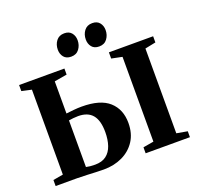

<svg xmlns="http://www.w3.org/2000/svg" viewBox="-162 -1147 1367 1328"><g transform="rotate(-20 522.0 -482.5)"><path d="M381.5 6.5Q354 6.5 322.2 5Q290.5 3.5 256.8 2Q223 0.5 186.5 0H28V-44.5L102 -57.5V-682.5L29.5 -698.5V-743H363V-698.5L270 -682.5V-446Q293 -449 325 -452Q357 -455 384.5 -455Q521.5 -455 586 -396.8Q650.5 -338.5 650.5 -238.5Q650.5 -161 614.8 -106.2Q579 -51.5 518 -22.5Q457 6.5 381.5 6.5ZM336 -45.5Q387 -45.5 418.2 -69.2Q449.5 -93 464 -135.8Q478.5 -178.5 478.5 -234Q478.5 -319.5 444 -360.5Q409.5 -401.5 339 -401.5Q322.5 -401.5 303 -399.5Q283.5 -397.5 270 -395V-52Q283 -49 299.2 -47.2Q315.5 -45.5 336 -45.5ZM768.5 -57.5V-681.5L690.5 -697.5V-743H1016V-697.5L937 -681.5V-57.5L1016.5 -43.5V0H690.5V-44ZM435.5 -804Q400.5 -804 382.5 -826.2Q364.5 -848.5 364.5 -880.5Q364.5 -918 385.2 -945.2Q406 -972.5 444 -972.5H445Q480 -972.5 498 -950.2Q516 -928 516 -896Q516 -859.5 495.5 -831.8Q475 -804 436.5 -804ZM641.5 -804Q606.5 -804 588.5 -826.2Q570.5 -848.5 570.5 -880.5Q570.5 -918 591.2 -945.2Q612 -972.5 650 -972.5H651Q686 -972.5 704 -950.2Q722 -928 722 -896Q722 -859.5 701.5 -831.8Q681 -804 642.5 -804Z"/></g></svg>

Font: Merriweather 72pt ExtraBold
Style: Regular
Weight: 800
Version: Version 2.100